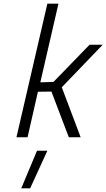

<svg xmlns="http://www.w3.org/2000/svg" viewBox="-20 -742 575 1038"><path d="M95 276 180 73H236L143 276ZM129 0H69L236 -722H296L198 -297L269 -299L464 -500H535L314 -270L416 0H352L258 -247L185 -246Z"/></svg>

Font: Titillium Web Light
Style: Italic
Weight: 300
Italic angle: -13°
Version: Version 1.002;PS 57.000;hotconv 1.0.70;makeotf.lib2.5.55311